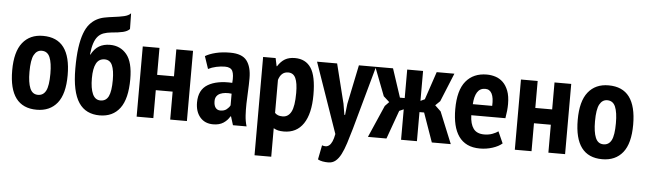

<svg xmlns="http://www.w3.org/2000/svg" viewBox="-54 -942 4580 1362"><g transform="rotate(5 2236.0 -261.0)"><path d="M25 -250Q25 -383 77 -448Q129 -513 222 -513Q322 -513 371 -447Q420 -381 420 -250Q420 -116 368 -51.5Q316 13 222 13Q25 13 25 -250ZM148 -250Q148 -175 165 -134Q182 -93 222 -93Q260 -93 278.5 -128.5Q297 -164 297 -250Q297 -327 280 -367Q263 -407 222 -407Q187 -407 167.5 -371.5Q148 -336 148 -250Z M568 -410Q591 -453 623.5 -472Q656 -491 701 -491Q775 -491 820 -436.5Q865 -382 865 -261Q865 -121 814.5 -53.5Q764 14 670 14Q622 14 584.5 -4Q547 -22 521.5 -60Q496 -98 483 -158.5Q470 -219 470 -303Q470 -389 478.5 -450Q487 -511 502.5 -553Q518 -595 539.5 -620Q561 -645 587 -659.5Q613 -674 643 -680Q673 -686 706 -690Q749 -695 782 -702.5Q815 -710 830 -727L832 -615Q816 -598 784.5 -590.5Q753 -583 702 -579Q671 -576 647.5 -567.5Q624 -559 607.5 -540.5Q591 -522 580.5 -490.5Q570 -459 565 -410ZM593 -244Q593 -172 611 -132Q629 -92 667 -92Q707 -92 724.5 -128Q742 -164 742 -244Q742 -313 726 -349Q710 -385 672 -385Q631 -385 612 -349Q593 -313 593 -244Z M1172 -199H1052V0H933V-500H1052V-308H1172V-500H1291V0H1172Z M1378 -470Q1408 -488 1453 -499Q1498 -510 1555 -510Q1640 -510 1673.5 -466Q1707 -422 1707 -341Q1707 -294 1704.5 -248.5Q1702 -203 1701 -159.5Q1700 -116 1702.5 -75.5Q1705 -35 1716 1H1619L1600 -60H1596Q1580 -31 1551 -12Q1522 7 1478 7Q1419 7 1385 -32.5Q1351 -72 1351 -138Q1351 -228 1415 -266Q1479 -304 1588 -298Q1593 -356 1580.5 -382Q1568 -408 1527 -408Q1497 -408 1465 -401Q1433 -394 1408 -381ZM1521 -95Q1548 -95 1565 -108.5Q1582 -122 1590 -138V-221Q1567 -224 1546 -222Q1525 -220 1509 -213Q1493 -206 1483.5 -192.5Q1474 -179 1474 -158Q1474 -127 1486.5 -111Q1499 -95 1521 -95Z M1790 -500H1879L1891 -443H1894Q1917 -479 1945.5 -495.5Q1974 -512 2016 -512Q2092 -512 2130.5 -454.5Q2169 -397 2169 -263Q2169 -129 2121 -57.5Q2073 14 1982 14Q1958 14 1941 10Q1924 6 1909 -3V200H1790ZM1909 -112Q1919 -102 1931.5 -97Q1944 -92 1964 -92Q2004 -92 2025 -131.5Q2046 -171 2046 -266Q2046 -337 2030 -371.5Q2014 -406 1977 -406Q1927 -406 1909 -347Z M2387 -219 2400 -141H2405L2414 -220L2472 -500H2594L2469 -49Q2452 10 2437 57Q2422 104 2405 137Q2388 170 2366.5 187.5Q2345 205 2315 205Q2294 205 2274.5 201.5Q2255 198 2241 190L2261 88Q2274 93 2287.5 92.5Q2301 92 2312.5 82.5Q2324 73 2333 53Q2342 33 2348 0L2174 -500H2317Z M2785 -203 2712 0H2580L2680 -229L2709 -259L2667 -297L2589 -500H2715L2782 -297H2816V-500H2929V-287L2959 -301L3026 -500H3152L3069 -297L3036 -265L3078 -225L3170 0H3035L2962 -207H2929V0H2816V-217Z M3536 -37Q3511 -15 3468 -1Q3425 13 3378 13Q3326 13 3288.5 -5Q3251 -23 3227 -57Q3203 -91 3191.5 -139.5Q3180 -188 3180 -250Q3180 -385 3233.5 -449.5Q3287 -514 3382 -514Q3414 -514 3444 -504.5Q3474 -495 3497.5 -472.5Q3521 -450 3535.5 -412.5Q3550 -375 3550 -318Q3550 -296 3547.5 -271Q3545 -246 3540 -217H3297Q3299 -155 3323 -122Q3347 -89 3400 -89Q3432 -89 3458.5 -99Q3485 -109 3499 -120ZM3380 -412Q3342 -412 3323 -381.5Q3304 -351 3301 -296H3439Q3442 -353 3427 -382.5Q3412 -412 3380 -412Z M3865 -199H3745V0H3626V-500H3745V-308H3865V-500H3984V0H3865Z M4052 -250Q4052 -383 4104 -448Q4156 -513 4249 -513Q4349 -513 4398 -447Q4447 -381 4447 -250Q4447 -116 4395 -51.5Q4343 13 4249 13Q4052 13 4052 -250ZM4175 -250Q4175 -175 4192 -134Q4209 -93 4249 -93Q4287 -93 4305.5 -128.5Q4324 -164 4324 -250Q4324 -327 4307 -367Q4290 -407 4249 -407Q4214 -407 4194.5 -371.5Q4175 -336 4175 -250Z"/></g></svg>

Font: PT Sans Narrow
Style: Bold
Weight: 700
Width: 3
Designer: A.Korolkova, O.Umpeleva, V.Yefimov
Foundry: ParaType Ltd
Version: Version 2.003W OFL